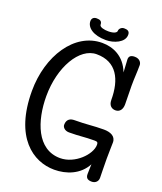

<svg xmlns="http://www.w3.org/2000/svg" viewBox="-174 -1082 1019 1206"><g transform="rotate(20 335.5 -478.5)"><path d="M509 -245C528 -245 534 -242 534 -225C534 -160 443 -67 344 -67C189 -67 130 -239 130 -404C130 -599 224 -759 338 -759C472 -759 522 -657 522 -521C522 -481 546 -468 568 -468C598 -468 613 -492 613 -524C613 -558 611 -614 611 -648C611 -702 615 -732 615 -787C615 -803 602 -826 568 -826C540 -826 530 -814 530 -795L535 -709C498 -806 419 -838 347 -838C162 -838 34 -637 34 -404C34 -94 192 14 334 14C414 14 500 -17 543 -98C543 -87 541 -59 541 -32C541 -3 558 4 582 4C604 4 623 -11 623 -36C623 -63 621 -97 621 -164C621 -212 623 -250 623 -273C623 -315 585 -330 542 -330C470 -330 431 -322 348 -322C321 -322 297 -310 297 -273C297 -256 314 -238 342 -238C414 -238 443 -245 509 -245ZM482 -941C482 -967 464 -971 444 -971C427 -971 412 -957 412 -942C412 -931 395 -919 356 -919C331 -919 297 -925 297 -942C297 -964 284 -971 261 -971C239 -971 229 -958 229 -941C229 -899 275 -862 361 -862C413 -862 482 -889 482 -941Z"/></g></svg>

Font: Life Savers
Style: ExtraBold
Weight: 800
Designer: Pablo Impallari, Rodrigo Fuenzalida, Brenda Gallo
Foundry: Pablo Impallari, Rodrigo Fuenzalida, Brenda Gallo
Version: Version 3.000